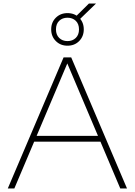

<svg xmlns="http://www.w3.org/2000/svg" viewBox="-20 -1064 761 1084"><path d="M24 0 339 -740H382L697 0H659L354 -720H366L61 0ZM161 -264 171 -297H550L560 -264ZM361 -806Q321.5 -806 295.2 -832.2Q269 -858.5 269 -898Q269 -938 295.2 -964Q321.5 -990 361 -990Q401 -990 427 -964Q453 -938 453 -898Q453 -858.5 427 -832.2Q401 -806 361 -806ZM361 -832Q389.5 -832 407.8 -849.8Q426 -867.5 426 -898Q426 -929 407.8 -946.5Q389.5 -964 361 -964Q332.5 -964 314.2 -946.5Q296 -929 296 -898Q296 -867.5 314.2 -849.8Q332.5 -832 361 -832ZM429 -954 405 -968 482 -1044H522Z"/></svg>

Font: Encode Sans SC Expanded Thin
Style: Regular
Weight: 250
Width: 7
Designer: Multiple Designers
Foundry: Impallari Type
Version: Version 3.002